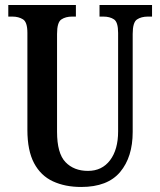

<svg xmlns="http://www.w3.org/2000/svg" viewBox="-20 -734 637 764"><path d="M303 10Q239 10 190.5 -12.5Q142 -35 115.5 -85Q89 -135 89 -217V-603Q89 -646 71.5 -657Q54 -668 29 -668H13V-714H282V-668H267Q241 -668 224 -656.5Q207 -645 207 -599V-210Q207 -124 240.5 -89Q274 -54 330 -54Q386 -54 418 -96.5Q450 -139 450 -211V-603Q450 -646 433.5 -657Q417 -668 391 -668H376V-714H585V-668H569Q542 -668 525 -656.5Q508 -645 508 -599V-209Q508 -109 458 -49.5Q408 10 303 10Z"/></svg>

Font: Noto Serif Bengali ExtraCondensed SemiBold
Style: Regular
Weight: 600
Width: 2
Designer: Juan Bruce, Universal Thirst, Indian Type Foundry and the Monotype Design Team.
Foundry: Monotype Imaging Inc.
Version: Version 2.003; ttfautohint (v1.8.4.7-5d5b)